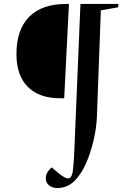

<svg xmlns="http://www.w3.org/2000/svg" viewBox="-20 -720 645 969"><path d="M349 130Q352 102 354 65Q356 28 357 -5L386 -700H578L576 -683L489 -668L469 -130Q467 -79 454.5 -21.5Q442 36 420.5 89.5Q399 143 369 179Q328 229 270 229Q243 229 227 215Q211 201 211 180Q211 150 241 125L277 155Q314 186 330 179Q346 172 349 130ZM304 -224H284Q178 -224 120.5 -281.5Q63 -339 63 -446Q63 -571 127.5 -635.5Q192 -700 313 -700H328Z"/></svg>

Font: Literata 72pt Medium
Style: Italic
Weight: 500
Italic angle: -2°
Designer: Latin by Veronika Burian and Jose Scaglione. Greek by Irene Vlachou. Cyrillic by Vera Evstafieva
Foundry: TypeTogether
Version: Version 3.002